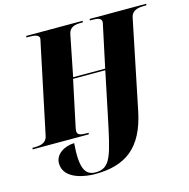

<svg xmlns="http://www.w3.org/2000/svg" viewBox="-159 -844 1214 1232"><g transform="rotate(-15 448.0 -228.5)"><path d="M321 257C524 257 645 172 693 -62L814 -651C823 -697 864 -704 906 -704H919L921 -714H546L544 -704H557C593 -704 621 -700 621 -674C621 -670 619 -661 615 -643L559 -380H346L400 -651C409 -697 445 -704 484 -704H497L499 -714H124L122 -704H135C177 -704 207 -700 207 -674C207 -670 204 -661 199 -636L78 -61C69 -17 30 -10 -10 -10H-23L-25 0H348L350 -10H337C295 -10 276 -16 275 -40C275 -46 276 -52 277 -59L343 -370H557L497 -82C444 171 428 247 328 247C257 247 230 192 243 30C176 32 115 71 115 130C115 241 267 257 321 257Z"/></g></svg>

Font: Noto Serif Display Black
Style: Italic
Weight: 900
Italic angle: -12°
Designer: Monotype Design Team
Foundry: Monotype Imaging Inc.
Version: Version 2.009